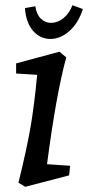

<svg xmlns="http://www.w3.org/2000/svg" viewBox="-20 -708 339 739"><path d="M123 -420 42 -425V-464L209 -509L235 -487Q196 -345 161 -76L250 -70L246 -33L77 11L51 -5Q83 -134 97.5 -218.5Q112 -303 123 -420ZM174 -558Q135 -558 107.5 -589Q80 -620 76 -677L116 -684Q120 -653 137 -636.5Q154 -620 177 -620Q201 -620 223.5 -637.5Q246 -655 259 -688L299 -673Q281 -618 246.5 -588Q212 -558 174 -558Z"/></svg>

Font: Andada Pro Medium
Style: Italic
Weight: 500
Italic angle: -7°
Designer: Carolina Giovagnoli
Foundry: Huerta Tipografica
Version: Version 3.005; ttfautohint (v1.8.4)